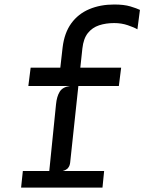

<svg xmlns="http://www.w3.org/2000/svg" viewBox="-20 -854 657 874"><path d="M197.5 -8.5 235 -379Q238.5 -415 251.8 -436.5Q265 -458 298.5 -462.5L252 -523.5L265 -638Q273 -704.5 304.5 -747.8Q336 -791 386.2 -812.2Q436.5 -833.5 500 -833.5Q544.5 -833.5 573.5 -824.8Q602.5 -816 617 -809L605.5 -720.5Q591.5 -729 562.2 -739Q533 -749 500 -749Q462 -749 431 -738.8Q400 -728.5 380 -703.5Q360 -678.5 355 -633.5L299.5 -115Q298 -99 289.5 -89.2Q281 -79.5 265 -75.5L295 -57L290 -10ZM76 0 84 -75.5H454L446.5 0ZM109 -462.5 119.5 -546H531.5L521 -462.5Z"/></svg>

Font: Spline Sans Mono
Style: Italic
Weight: 400
Italic angle: -4°
Monospace: yes
Designer: Eben Sorkin, Mirko Velimirovic
Foundry: Sorkin Type
Version: Version 1.004